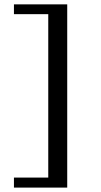

<svg xmlns="http://www.w3.org/2000/svg" viewBox="-20 -728 463 880"><path d="M43.9 131.8V85.9H201.2V-663.1H43.9V-708H288.1V131.8Z"/></svg>

Font: BabelStone Ogham Lithic
Style: Regular
Weight: 400
Designer: Andrew West
Foundry: BabelStone
Version: Version 1.02 March 14, 2022